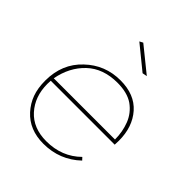

<svg xmlns="http://www.w3.org/2000/svg" viewBox="-203 -868 998 998"><g transform="rotate(45 296.0 -369.5)"><path d="M384 -624 255 -729 274 -739 410 -629ZM278 0Q175 0 114 -67Q83.5 -100.5 68.2 -142.2Q53 -184 53 -239Q53 -363 135.5 -440Q216 -517 329 -517Q433 -517 489 -453.5Q545 -390 545 -289L544 -259H74L73 -235Q73 -142 128 -81Q183 -20 280 -20Q394 -20 470 -95L483 -81Q398 0 278 0ZM526 -279Q526 -335.5 506.8 -385.2Q487.5 -435 443 -467Q399 -497 327 -497Q222 -497 158 -436.5Q94 -376 76 -279Z"/></g></svg>

Font: Argentum Sans Thin
Style: Italic
Weight: 100
Italic angle: -11°
Designer: Julieta Ulanovsky (font), Cristiano Sobral (main changes and remaster)
Foundry: Julieta Ulanovsky (font), Cristiano Sobral (main changes and remaster)
Version: Version 2.007;June 15, 2022;FontCreator 14.0.0.2814 64-bit; 